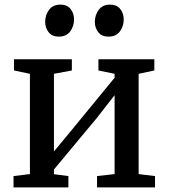

<svg xmlns="http://www.w3.org/2000/svg" viewBox="-20 -811 730 831"><path d="M38.5 0V-49L109.5 -57.5V-491.5L40.5 -506V-554.5H291V-506L213.5 -491.5V-155.5L286 -243L476 -474.5V-491.5L406 -506V-554.5H648V-506L580 -491.5V-57.5L651 -49V0H400V-49L476 -57.5V-399L398 -299L213.5 -77.5V-57L276 -49V0ZM233.5 -652.5Q205.5 -652.5 190.5 -671.5Q175.5 -690.5 175.5 -716.5Q175.5 -745.5 192.2 -768.2Q209 -791 241 -791H242Q270.5 -791 285.5 -772Q300.5 -753 300.5 -726.5Q300.5 -698 284 -675.2Q267.5 -652.5 234.5 -652.5ZM448.5 -652.5Q420.5 -652.5 405.5 -671.5Q390.5 -690.5 390.5 -716.5Q390.5 -745.5 407.2 -768.2Q424 -791 456 -791H457Q485.5 -791 500.5 -772Q515.5 -753 515.5 -726.5Q515.5 -698 499 -675.2Q482.5 -652.5 449.5 -652.5Z"/></svg>

Font: Merriweather 20pt
Style: Regular
Weight: 400
Version: Version 2.100